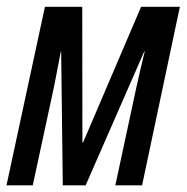

<svg xmlns="http://www.w3.org/2000/svg" viewBox="-21 -558 563 578"><path d="M-1.5 0 114.3 -537.6H226.6L227.1 -128.9H229L403.8 -537.6H520.5L406.7 0H326.2L387.7 -286.6Q394.5 -317.4 400.9 -345.5Q407.2 -373.5 414.6 -402.8H413.1L236.8 0H168L163.1 -402.8H162.1Q156.7 -376 152.1 -351.1Q147.5 -326.2 142.1 -299.3L77.6 0Z"/></svg>

Font: Open Sans Condensed Medium
Style: Italic
Weight: 500
Width: 3
Italic angle: -12°
Designer: Monotype Design Team
Foundry: Monotype Imaging Inc.
Version: Version 3.000